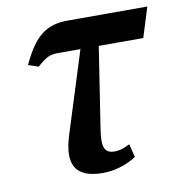

<svg xmlns="http://www.w3.org/2000/svg" viewBox="-67 -598 633 671"><g transform="rotate(-10 249.5 -263.0)"><path d="M246 10C292 10 337 -7 365 -26L353 -73C332 -62 318 -57 299 -57C261 -57 255 -83 263 -138L308 -430H466L499 -536H217C142 -536 98 -505 53 -407L89 -395C120 -423 135 -430 162 -430H243L151 -138C123 -46 143 10 246 10Z"/></g></svg>

Font: Noto Serif Condensed SemiBold
Style: Italic
Weight: 600
Width: 3
Italic angle: -12°
Designer: Monotype Design Team
Foundry: Monotype Imaging Inc.
Version: Version 2.014